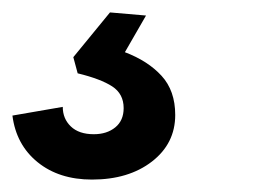

<svg xmlns="http://www.w3.org/2000/svg" viewBox="-66 -38 430 309"><path d="M82 251Q29 251 -5.5 223Q-40 195 -46 148L35 134Q35 153 48 165.5Q61 178 85 178Q106 178 119.5 167Q133 156 133 136Q133 113 114.5 101Q96 89 59 80L52 54L111 -18L169 -13L135 46Q172 60 194 84Q216 108 216 147Q216 193 178.5 222Q141 251 82 251Z"/></svg>

Font: Mona Sans ExtraLight SemiBold
Style: Italic
Weight: 600
Italic angle: -11.6951°
Version: Version 2.000